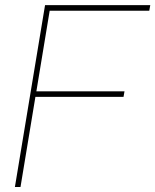

<svg xmlns="http://www.w3.org/2000/svg" viewBox="-20 -748 621 768"><path d="M39.6 0 160.2 -727.5H581.1L577.1 -705.1H178.7L125.5 -382.8H478L474.1 -360.4H121.6L62 0Z"/></svg>

Font: Inter Display Thin
Style: Italic
Weight: 100
Italic angle: -9.39999°
Designer: Rasmus Andersson
Foundry: rsms
Version: Version 4.000;git-a52131595